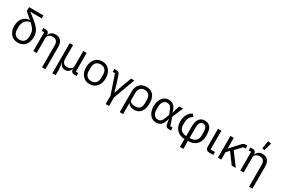

<svg xmlns="http://www.w3.org/2000/svg" viewBox="126 -2283 5802 3956"><g transform="rotate(30 3026.5 -305.0)"><path d="M280 12Q176 12 111.5 -60.5Q47 -133 47 -250Q47 -375 109.5 -445.5Q172 -516 262 -516V-521L117 -647V-740H459V-670H259L189 -675V-671L332 -557Q432 -477 472.5 -409.5Q513 -342 513 -259Q513 -134 449 -61Q385 12 280 12ZM427 -223V-241Q427 -318 402.5 -367.5Q378 -417 301 -487Q226 -478 179.5 -423.5Q133 -369 133 -277V-223Q133 -142 173 -100.5Q213 -59 280 -59Q347 -59 387 -100.5Q427 -142 427 -223Z M969 200V-317Q969 -456 852 -456Q800 -456 763 -430.5Q726 -405 726 -358V0H646V-446H587V-516H641Q717 -516 725 -442L726 -432H730Q771 -528 876 -528Q956 -528 1002.5 -476Q1049 -424 1049 -331V200Z M1214 200V-516H1294V-199Q1294 -60 1412 -60Q1463 -60 1500 -86Q1537 -112 1537 -160V-516H1617V-70H1676V0H1622Q1582 0 1560 -22.5Q1538 -45 1537 -82V-84H1533Q1497 12 1407 12Q1310 12 1281 -84H1277L1294 65V200Z M2155.5 -62Q2091 12 1987 12Q1883 12 1818.5 -62Q1754 -136 1754 -258Q1754 -380 1818.5 -454Q1883 -528 1987 -528Q2091 -528 2155.5 -454Q2220 -380 2220 -258Q2220 -136 2155.5 -62ZM2134 -221V-295Q2134 -374 2094 -415.5Q2054 -457 1987 -457Q1920 -457 1880 -415.5Q1840 -374 1840 -295V-221Q1840 -142 1880 -100.5Q1920 -59 1987 -59Q2054 -59 2094 -100.5Q2134 -142 2134 -221Z M2483 200V0L2331 -446H2277V-516H2322Q2356 -516 2376.5 -503Q2397 -490 2408 -457L2474 -259L2521 -94H2526L2579 -259L2674 -516H2751L2563 0V200Z M2817 200V-296Q2817 -397 2875.5 -462.5Q2934 -528 3041 -528Q3148 -528 3204.5 -458.5Q3261 -389 3261 -262Q3261 -133 3204.5 -60.5Q3148 12 3049 12Q2944 12 2901 -59H2897V200ZM3029 -60Q3175 -60 3175 -221V-295Q3175 -372 3138.5 -414Q3102 -456 3036 -456Q2970 -456 2933.5 -414Q2897 -372 2897 -295V-137Q2897 -102 2936 -81Q2975 -60 3029 -60Z M3568 12Q3475 12 3418 -62Q3361 -136 3361 -258Q3361 -380 3418 -454Q3475 -528 3568 -528Q3647 -528 3694.5 -480Q3742 -432 3763 -332H3767L3796 -443L3823 -516H3911L3802 -260L3865 -70H3919V0H3874Q3833 0 3811 -19.5Q3789 -39 3782 -83L3765 -184H3761Q3740 -85 3694 -36.5Q3648 12 3568 12ZM3568 -59Q3615 -59 3643 -83Q3671 -107 3695 -173L3726 -258L3695 -343Q3671 -409 3643 -433Q3615 -457 3568 -457Q3518 -457 3482.5 -414Q3447 -371 3447 -294V-222Q3447 -145 3482.5 -102Q3518 -59 3568 -59Z M4250 200V12Q4138 12 4065.5 -60.5Q3993 -133 3993 -250Q3993 -459 4138 -528L4183 -472Q4129 -445 4104 -397Q4079 -349 4079 -269V-230Q4079 -145 4127 -102Q4175 -59 4250 -59V-274Q4250 -528 4425 -528Q4515 -528 4560.5 -467Q4606 -406 4606 -274Q4606 -136 4533 -62Q4460 12 4330 12V200ZM4330 -59Q4520 -59 4520 -230V-299Q4520 -384 4496 -420.5Q4472 -457 4425 -457Q4378 -457 4354 -420.5Q4330 -384 4330 -299Z M4828 0Q4788 0 4765.5 -23.5Q4743 -47 4743 -85V-516H4823V-70H4928V0Z M5038 0V-516H5118V-263H5122L5172 -322L5325 -487Q5351 -516 5391 -516H5440V-446H5381L5242 -296L5463 0H5366L5185 -246L5118 -174V0Z M5791 -615 5734 -622 5763 -810 5843 -799ZM5893 200V-317Q5893 -456 5776 -456Q5724 -456 5687 -430.5Q5650 -405 5650 -358V0H5570V-446H5511V-516H5565Q5641 -516 5649 -442L5650 -432H5654Q5695 -528 5800 -528Q5880 -528 5926.5 -476Q5973 -424 5973 -331V200Z"/></g></svg>

Font: Anuphan
Style: Regular
Weight: 400
Designer: Mike Abbink, Paul van der Laan, Pieter van Rosmalen, Mint Tantisuwanna
Foundry: Bold Monday; Cadson Demak
Version: Version 3.002;hotconv 1.0.109;makeotfexe 2.5.65596